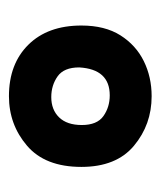

<svg xmlns="http://www.w3.org/2000/svg" viewBox="16 -850 367 440"><g transform="rotate(90 200.0 -629.5)"><path d="M202 -563Q231 -563 248.5 -581Q266 -599 266 -633Q266 -668 245.5 -682.5Q225 -697 198 -697Q138 -697 134 -627Q134 -592 154.5 -577.5Q175 -563 202 -563ZM200 -466Q126 -466 82 -510.5Q38 -555 38 -632Q38 -686 60.5 -721.5Q83 -757 119.5 -775Q156 -793 200 -793Q265 -793 313.5 -752.5Q362 -712 362 -632Q362 -549 313.5 -507.5Q265 -466 200 -466Z"/></g></svg>

Font: Tanohe Sans
Style: Bold
Weight: 700
Designer: Village Type and Design LLC & Cristiano Sobral
Foundry: Cooper Hewitt Smithsonian Design Museum
Version: Version 1.00;September 29, 2021;FontCreator 13.0.0.2655 64-b